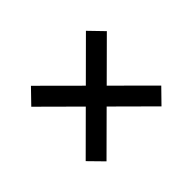

<svg xmlns="http://www.w3.org/2000/svg" viewBox="-82 -493 586 586"><g transform="rotate(-45 211.5 -200.0)"><path d="M330.1 -362.8 374.5 -316.9 92.8 -36.6 48.3 -82ZM92.8 -362.8 374.5 -82 330.1 -36.6 48.3 -316.9Z"/></g></svg>

Font: Lateef SemiBold
Style: Regular
Weight: 600
Designer: SIL International
Foundry: SIL International
Version: Version 4.200